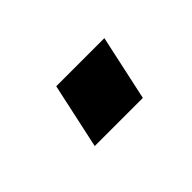

<svg xmlns="http://www.w3.org/2000/svg" viewBox="-33 -434 268 268"><g transform="rotate(-45 101.0 -300.5)"><path d="M50 -252H145L166 -349H71Z"/></g></svg>

Font: Geist Light
Style: Italic
Weight: 300
Italic angle: -12°
Designer: Basement.studio, Andrés Briganti, Mateo Zaragoza
Foundry: Basement.studio, Vercel, Andrés Briganti, Guido Ferreyra, Mateo Zaragoza
Version: Version 1.500